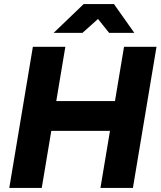

<svg xmlns="http://www.w3.org/2000/svg" viewBox="-20 -932 796 952"><path d="M26 0 143 -700H304L187 0ZM478 0 595 -700H756L639 0ZM188 -283 213 -431H637L612 -283ZM246 -769 395 -912H544V-908L389 -769ZM521 -769 410 -908 411 -912H545L646 -769Z"/></svg>

Font: Figtree ExtraBold
Style: Italic
Weight: 800
Italic angle: -9.5°
Foundry: Erik Kennedy
Version: Version 2.001;gftools[0.9.30]